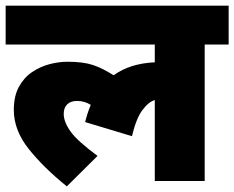

<svg xmlns="http://www.w3.org/2000/svg" viewBox="-20 -642 831 681"><path d="M0 -484V-622H791V-484H706V0H529V-287Q507 -281 485 -251.5Q463 -222 448 -159L282 -209Q290 -242 302 -270Q280 -284 253 -284Q231 -284 218.5 -272Q206 -260 206 -238Q206 -210 230 -176Q254 -142 326 -89L217 19Q135 -47 82 -113.5Q29 -180 29 -252Q29 -301 47 -334Q65 -367 94 -386.5Q123 -406 156 -414.5Q189 -423 219 -423Q275 -423 309.5 -411.5Q344 -400 383 -375Q441 -417 529 -421V-484Z"/></svg>

Font: Noto Sans Devanagari UI Black
Style: Regular
Weight: 900
Designer: Jelle Bosma - Monotype Design Team
Foundry: Monotype Imaging Inc.
Version: Version 2.003; ttfautohint (v1.8.4.7-5d5b)